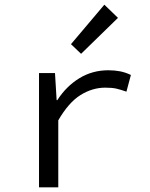

<svg xmlns="http://www.w3.org/2000/svg" viewBox="-20 -797 640 817"><path d="M146 0V-486H214L221 -371H224Q262 -430 317.5 -464Q373 -498 441 -498Q468 -498 491 -493.5Q514 -489 537 -478L518 -407Q492 -416 474.5 -420Q457 -424 428 -424Q373 -424 322.5 -392.5Q272 -361 228 -285V0ZM325 -568 282 -609 424 -777 482 -721Z"/></svg>

Font: Source Code Pro
Style: Regular
Weight: 400
Monospace: yes
Designer: Paul D. Hunt, Teo Tuominen
Foundry: Adobe Systems Incorporated
Version: Version 2.030;PS 1.000;hotconv 16.6.51;makeotf.lib2.5.65220